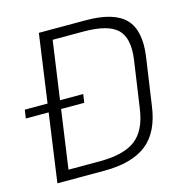

<svg xmlns="http://www.w3.org/2000/svg" viewBox="-115 -798 865 895"><g transform="rotate(-15 317.5 -350.0)"><path d="M151 -700H377Q513 -700 567.5 -643.5Q622 -587 605 -464L572 -236Q556 -113 485 -56.5Q414 0 279 0H53ZM106 -48H270Q387 -48 443.5 -91.5Q500 -135 514 -236L547 -464Q561 -566 516.5 -609Q472 -652 354 -652H191L210 -689L114 -10ZM277 -371 271 -330H-11L-5 -371Z"/></g></svg>

Font: Pathway Extreme 28pt ExtraLight
Style: Italic
Weight: 250
Italic angle: -8°
Designer: Eduardo Rodriguez Tunni
Foundry: Eduardo Rodriguez Tunni
Version: Version 1.001;gftools[0.9.26]